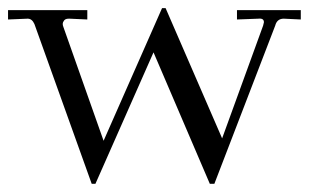

<svg xmlns="http://www.w3.org/2000/svg" viewBox="-33 -443 770 473"><path d="M708 -418V-395L666 -397Q649.4 -397 645 -379.9L495.1 9.8H483.9L345.2 -314L202.1 9.8H192.9L51.8 -383.8Q45.9 -397 35.2 -397L-13.2 -395V-418H182.1V-395L138.2 -397H136.2Q127 -397 124 -391.1Q119.6 -385.3 123 -377L222.2 -96.2L366.2 -422.9H375L514.2 -102.1L615.2 -379.9L617.2 -388.2Q617.2 -398.4 604 -397L550.8 -395V-418Z"/></svg>

Font: Unna Light
Style: Regular
Weight: 300
Designer: Jorge de Buen Unna
Foundry: Omnibus-Type
Version: Version 2.007;PS 002.007;hotconv 1.0.88;makeotf.lib2.5.64775